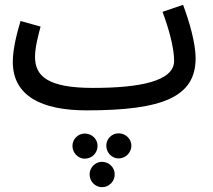

<svg xmlns="http://www.w3.org/2000/svg" viewBox="-20 -436 882 795"><path d="M339 21C657 21 790 -36 790 -195C790 -258 763 -350 738 -416L653 -387C681 -312 701 -235 701 -184C701 -100 560 -72 365 -72C177 -72 125 -121 125 -201C125 -241 140 -295 148 -326L65 -349C50 -299 33 -233 33 -180C33 -38 153 21 339 21ZM471 220C500 220 524 196 524 167C524 139 500 116 471 116C443 116 420 139 420 167C420 196 443 220 471 220ZM331 221C361 221 384 197 384 168C384 140 361 117 331 117C303 117 280 140 280 168C280 197 303 221 331 221ZM402 339C432 339 455 315 455 286C455 258 432 234 402 234C374 234 351 258 351 286C351 315 374 339 402 339Z"/></svg>

Font: Noto Sans Arabic Cond Med
Style: Regular
Weight: 500
Width: 3
Designer: Monotype Design Team, Nadine Chahine, Nizar Qandah and Khaled Hosny
Foundry: Monotype Imaging Inc.
Version: Version 2.012